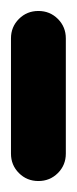

<svg xmlns="http://www.w3.org/2000/svg" viewBox="-20 -330 140 350"><path d="M0 -50H100V-260H0ZM50 -100Q29 -100 14.5 -85.5Q0 -71 0 -50Q0 -29 14.5 -14.5Q29 0 50 0Q71 0 85.5 -14.5Q100 -29 100 -50Q100 -71 85.5 -85.5Q71 -100 50 -100ZM50 -310Q29 -310 14.5 -295.5Q0 -281 0 -260Q0 -239 14.5 -224.5Q29 -210 50 -210Q71 -210 85.5 -224.5Q100 -239 100 -260Q100 -281 85.5 -295.5Q71 -310 50 -310Z"/></svg>

Font: Wavefont SemiBold
Style: Regular
Weight: 600
Version: Version 3.004;gftools[0.9.33]